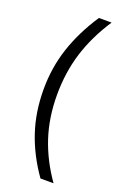

<svg xmlns="http://www.w3.org/2000/svg" viewBox="-161 -782 629 953"><g transform="rotate(20 153.0 -306.0)"><path d="M50 -304Q50 -419 84.5 -523Q119 -627 187 -730H254Q187 -628 154.5 -524Q122 -420 122 -301Q122 -181 155.5 -79Q189 23 256 118H187Q119 22 84.5 -81Q50 -184 50 -304Z"/></g></svg>

Font: Niramit Light
Style: Regular
Weight: 300
Designer: Katatrad Aksorn Co.,Ltd.
Foundry: Cadson Demak Co.,Ltd.
Version: Version 1.000; ttfautohint (v1.6)